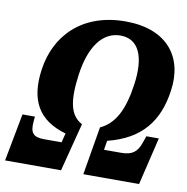

<svg xmlns="http://www.w3.org/2000/svg" viewBox="-136 -803 860 882"><g transform="rotate(10 294.0 -362.5)"><path d="M-55 0H206L264 -225C205 -256 193 -325 210 -448C228 -576 282 -657 368 -657C455 -657 487 -576 469 -448C452 -325 415 -256 348 -225L310 0H570L623 -222H565L553 -188C538 -146 516 -127 464 -127H384L391 -170C547 -209 620 -303 640 -449C663 -610 572 -725 380 -725C176 -725 60 -600 38 -439C18 -295 67 -207 197 -170L186 -127H105C53 -127 38 -146 43 -199L45 -222H-13Z"/></g></svg>

Font: Noto Serif ExtraCondensed Black
Style: Italic
Weight: 900
Width: 2
Italic angle: -12°
Designer: Monotype Design Team
Foundry: Monotype Imaging Inc.
Version: Version 2.014